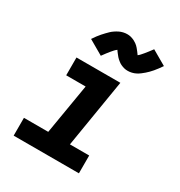

<svg xmlns="http://www.w3.org/2000/svg" viewBox="-181 -901 962 1027"><g transform="rotate(30 300.0 -388.0)"><path d="M53 0V-110H203L255 -420H135V-530H406L337 -110H456V0ZM243 -603 153 -655Q162 -669 170.5 -680Q179 -691 187.5 -701Q196 -711 204 -719Q212 -727 219.5 -734.5Q227 -742 238 -749.5Q249 -757 260 -762.5Q271 -768 283.5 -771Q296 -774 308 -774Q313 -774 319 -773.5Q325 -773 330.5 -771.5Q336 -770 341.5 -768Q347 -766 352 -763.5Q357 -761 361.5 -758Q366 -755 370 -752.5Q374 -750 379 -745Q384 -740 387.5 -736Q391 -732 394 -728Q397 -724 400 -720.5Q403 -717 406 -712.5Q409 -708 412 -704Q420 -710 425.5 -716.5Q431 -723 438.5 -731.5Q446 -740 454.5 -751.5Q463 -763 473 -776L563 -724Q554 -711 545.5 -699.5Q537 -688 528.5 -678Q520 -668 512 -660Q504 -652 496 -645Q488 -638 477.5 -630Q467 -622 456 -616.5Q445 -611 432.5 -608Q420 -605 408 -605Q402 -605 396.5 -605.5Q391 -606 385.5 -607.5Q380 -609 374.5 -611Q369 -613 363.5 -615.5Q358 -618 354 -621Q350 -624 346 -627Q342 -630 337 -634.5Q332 -639 328.5 -643Q325 -647 322 -651Q319 -655 316 -658.5Q313 -662 309.5 -667Q306 -672 304 -675Q296 -669 290 -662.5Q284 -656 277 -647.5Q270 -639 261.5 -628Q253 -617 243 -603Z"/></g></svg>

Font: Iosevka Curly Slab XBdExObl
Style: Regular
Weight: 800
Width: 7
Italic angle: -9°
Monospace: yes
Designer: Belleve Invis
Foundry: Belleve Invis
Version: Version 11.1.0; ttfautohint (v1.8.3)